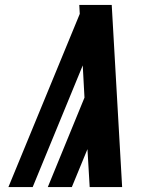

<svg xmlns="http://www.w3.org/2000/svg" viewBox="-20 -755 640 775"><path d="M14 0 302 -699 300 -735H431L473 0H342L333 -153L270 0H173L321 -361L314 -491L112 0Z"/></svg>

Font: Iosevka SS04 Heavy Extended
Style: Italic
Weight: 900
Width: 7
Italic angle: -9°
Monospace: yes
Designer: Belleve Invis
Foundry: Belleve Invis
Version: Version 19.0.0; ttfautohint (v1.8.4)